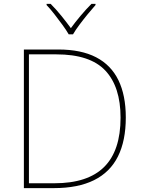

<svg xmlns="http://www.w3.org/2000/svg" viewBox="-20 -969 732 989"><path d="M103 0V-714H280Q398 -714 475 -674Q552 -634 590 -556Q628 -478 628 -364Q628 -244 587.5 -163Q547 -82 464.5 -41Q382 0 257 0ZM129 -25H260Q432 -25 516.5 -109Q601 -193 601 -363Q601 -522 522.5 -605.5Q444 -689 270 -689H129ZM334 -792Q322 -813 302 -840.5Q282 -868 260.5 -895.5Q239 -923 220 -943V-949H241Q269 -921 296.5 -887Q324 -853 345 -824Q366 -853 394.5 -887Q423 -921 451 -949H472V-943Q454 -923 431.5 -895.5Q409 -868 388.5 -840.5Q368 -813 356 -792Z"/></svg>

Font: Noto Sans Symbols Thin
Style: Regular
Weight: 250
Version: Version 2.002